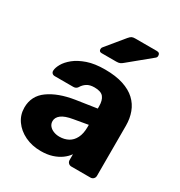

<svg xmlns="http://www.w3.org/2000/svg" viewBox="-178 -874 946 1008"><g transform="rotate(30 295.0 -370.0)"><path d="M214.8 10Q161.1 10 118.4 -10.6Q75.8 -31.2 51.1 -66.3Q26.4 -101.4 26.4 -145.2Q26.4 -216.4 84.2 -257.7Q142 -299 237.5 -314.1L363 -333V-346.8Q363 -382.9 348 -401.8Q333 -420.8 293.2 -420.8Q265 -420.8 247.7 -409.6Q230.4 -398.5 219.6 -379.9Q210.9 -367.4 195 -367.4H82.8Q72 -367.4 66.1 -373.6Q60.1 -379.8 60.8 -389.4Q61.4 -406.5 74.7 -430.3Q88 -454.1 115.9 -476.8Q143.9 -499.5 187.9 -514.8Q232 -530 294.5 -530Q359.1 -530 405.1 -514.9Q451.1 -499.9 479.8 -473.1Q508.5 -446.4 522.2 -409.4Q535.9 -372.5 535.9 -329.4V-25.1Q535.9 -14.5 528.6 -7.2Q521.4 0 510.7 0H395Q384.4 0 377.1 -7.2Q369.9 -14.5 369.9 -25.1V-60.3Q356.6 -41 334.9 -25.2Q313.3 -9.4 283.4 0.3Q253.6 10 214.8 10ZM261.6 -104.2Q291.4 -104.2 314.7 -116.7Q338 -129.2 351.4 -155.7Q364.9 -182.2 364.9 -222.1V-235.5L279.6 -220.6Q232.6 -212.8 211.2 -196.4Q189.9 -180 189.9 -157.7Q189.9 -141 199.8 -129.1Q209.7 -117.1 226.1 -110.7Q242.5 -104.2 261.6 -104.2ZM234.8 -595Q218.8 -595 218.8 -611Q218.8 -619 223.8 -624L312.1 -731.4Q322 -743.2 329.3 -746.6Q336.6 -750 349.1 -750H480.7Q499.7 -750 499.7 -730.4Q499.7 -723.4 494.7 -718.4L362 -609.4Q354 -602.4 345.9 -598.7Q337.9 -595 324.1 -595Z"/></g></svg>

Font: Rubik Light
Style: Regular
Weight: 300
Designer: Hubert and Fischer
Foundry: Hubert and Fischer
Version: Version 2.300;gftools[0.9.30]